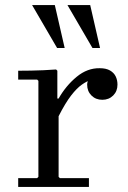

<svg xmlns="http://www.w3.org/2000/svg" viewBox="-20 -740 505 760"><path d="M212 -350Q241 -401 283.5 -436Q326 -471 375 -470Q400 -470 415.5 -461Q431 -452 438 -437.5Q445 -423 445 -405Q445 -379 428 -362Q411 -345 385 -345Q359 -345 342 -362Q325 -379 325 -405Q325 -414 331 -429Q337 -444 344 -451L343 -425Q324 -419 304 -405Q284 -391 261.5 -362Q239 -333 212 -280ZM212 -40 217 -35H332V0H52V-35H127L132 -40V-420L127 -425H52V-460Q78 -460 102.5 -460.5Q127 -461 151.5 -462Q176 -463 202 -465L207 -460V-350H212ZM346 -550 247 -720H337L376 -550ZM206 -550 107 -720H197L236 -550Z"/></svg>

Font: Brygada 1918
Style: Regular
Weight: 400
Designer: Mateusz Machalski | Borys Kosmynka | Przemek Hoffer
Foundry: NIEPODLEGLA 2018
Version: Version 3.006